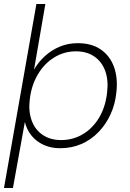

<svg xmlns="http://www.w3.org/2000/svg" viewBox="-31 -733 651 965"><path d="M-11 212 152 -713H197L140 -383Q161 -420 193.5 -450Q226 -480 268 -498Q310 -516 360 -516Q430 -516 476 -484Q522 -452 542 -396.5Q562 -341 554 -270Q548 -209 524.5 -158Q501 -107 463.5 -68.5Q426 -30 377.5 -9Q329 12 271 12Q225 12 188 -5Q151 -22 127 -52Q103 -82 94 -120L34 212ZM276 -29Q336 -29 385.5 -58.5Q435 -88 467 -141.5Q499 -195 507 -266Q515 -329 498 -376Q481 -423 443 -449Q405 -475 351 -475Q291 -475 241 -444Q191 -413 159 -358.5Q127 -304 119 -236Q111 -175 128 -128Q145 -81 183.5 -55Q222 -29 276 -29Z"/></svg>

Font: DM Sans ExtraLight
Style: Italic
Weight: 250
Italic angle: -10°
Designer: Colophon Foundry, Jonny Pinhorn
Foundry: Colophon Foundry
Version: Version 4.004;gftools[0.9.30]